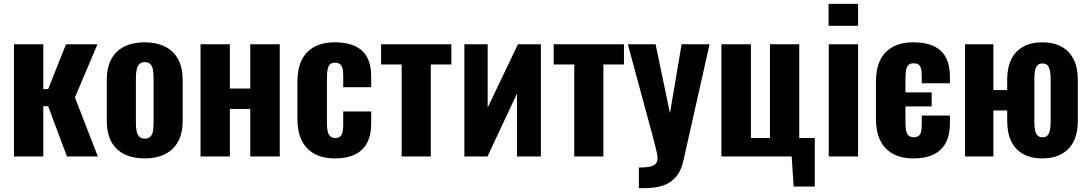

<svg xmlns="http://www.w3.org/2000/svg" viewBox="-20 -806 5613 989"><path d="M52 0V-578H203V-347H228L320 -578H482L366 -304L484 0H325L228 -259H203V0Z M725 10Q663 10 619 -12.5Q575 -35 552.5 -78Q530 -121 530 -185V-393Q530 -457 552.5 -500Q575 -543 619 -565.5Q663 -588 725 -588Q787 -588 831 -565.5Q875 -543 898 -500Q921 -457 921 -393V-185Q921 -121 898 -78Q875 -35 831 -12.5Q787 10 725 10ZM726 -92Q745 -92 755 -102.5Q765 -113 768 -131.5Q771 -150 771 -174V-403Q771 -428 768 -446Q765 -464 755 -475Q745 -486 726 -486Q707 -486 697 -475Q687 -464 683.5 -446Q680 -428 680 -403V-174Q680 -150 683.5 -131.5Q687 -113 697 -102.5Q707 -92 726 -92Z M1013 0V-578H1164V-350H1269V-578H1421V0H1269V-245H1164V0Z M1705 10Q1641 10 1598 -14.5Q1555 -39 1533.5 -84Q1512 -129 1512 -191V-386Q1512 -451 1533.5 -495.5Q1555 -540 1598 -564Q1641 -588 1705 -588Q1767 -588 1809 -568.5Q1851 -549 1871.5 -510Q1892 -471 1892 -412V-357H1748V-416Q1748 -442 1743.5 -456.5Q1739 -471 1729.5 -477Q1720 -483 1705 -483Q1690 -483 1681 -475.5Q1672 -468 1668 -450.5Q1664 -433 1664 -402V-175Q1664 -128 1674.5 -111.5Q1685 -95 1706 -95Q1722 -95 1731 -102Q1740 -109 1744 -124Q1748 -139 1748 -162V-232H1892V-169Q1892 -111 1871 -70.5Q1850 -30 1808 -10Q1766 10 1705 10Z M2049 0V-474H1943V-578H2305V-474H2199V0Z M2372 0V-578H2492V-252L2648 -578H2766V0H2643V-324L2491 0Z M2938 0V-474H2832V-578H3194V-474H3088V0Z M3271 163V57Q3304 57 3325 53Q3346 49 3356.5 38.5Q3367 28 3367 9Q3367 -6 3360.5 -32Q3354 -58 3346 -90L3214 -578H3357L3431 -223L3491 -578H3635L3501 18Q3489 74 3461.5 105.5Q3434 137 3394.5 150Q3355 163 3303 163Z M4068 155 4058 0H3696V-578H3848V-95H3946V-578H4097V-95H4177V155Z M4249 0V-578H4400V0ZM4248 -673V-786H4400V-673Z M4685 10Q4621 10 4578 -14.5Q4535 -39 4513.5 -84Q4492 -129 4492 -191V-386Q4492 -451 4513.5 -495.5Q4535 -540 4578 -564Q4621 -588 4685 -588Q4748 -588 4789.5 -568.5Q4831 -549 4852 -510Q4873 -471 4873 -412V-377H4728V-413Q4728 -440 4723.5 -454.5Q4719 -469 4710 -474.5Q4701 -480 4686 -480Q4671 -480 4661.5 -473Q4652 -466 4648 -448Q4644 -430 4644 -399V-330H4779V-258H4644V-178Q4644 -130 4654.5 -114.5Q4665 -99 4687 -99Q4703 -99 4712 -106Q4721 -113 4724.5 -127.5Q4728 -142 4728 -165V-211H4873V-169Q4873 -110 4851.5 -70Q4830 -30 4788.5 -10Q4747 10 4685 10Z M5349 10Q5291 10 5250.5 -12.5Q5210 -35 5189 -78Q5168 -121 5168 -185V-237H5097V0H4951V-578H5097V-342H5168V-393Q5168 -457 5189 -500Q5210 -543 5250.5 -565.5Q5291 -588 5349 -588Q5407 -588 5448 -565.5Q5489 -543 5510.5 -500Q5532 -457 5532 -393V-185Q5532 -121 5510.5 -78Q5489 -35 5448 -12.5Q5407 10 5349 10ZM5349 -99Q5368 -99 5376.5 -109Q5385 -119 5388.5 -137.5Q5392 -156 5392 -180V-398Q5392 -422 5388.5 -440.5Q5385 -459 5376.5 -469Q5368 -479 5349 -479Q5332 -479 5323 -468.5Q5314 -458 5311 -440Q5308 -422 5308 -398V-180Q5308 -157 5311 -138.5Q5314 -120 5323 -109.5Q5332 -99 5349 -99Z"/></svg>

Font: Oswald SemiBold
Style: Regular
Weight: 600
Designer: Vernon Adams
Foundry: Vernon Adams
Version: Version 4.100; ttfautohint (v1.8.1.43-b0c9)